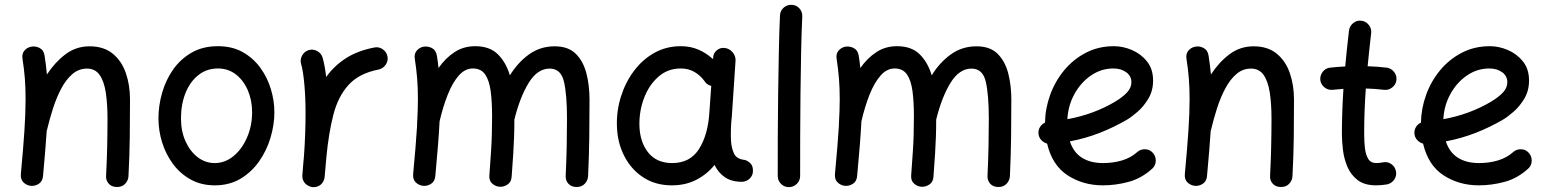

<svg xmlns="http://www.w3.org/2000/svg" viewBox="-20 -725 6384 791"><path d="M65.9 -8.3Q75.7 -112.8 80.6 -186.3Q85.4 -259.8 85.4 -315.9Q85.4 -363.3 82.3 -402.6Q79.1 -441.9 72.8 -481.9Q69.3 -502.9 80.1 -515.9Q90.8 -528.8 106.4 -532.2Q124.5 -536.6 142.3 -527.8Q160.2 -519 163.6 -496.1Q169.9 -456.5 173.3 -418Q205.6 -467.8 249.3 -501Q293 -534.2 349.1 -534.2Q407.2 -534.2 444.1 -504.2Q481 -474.1 498.3 -424.3Q515.6 -374.5 515.6 -314.9Q515.6 -238.3 514.6 -159.9Q513.7 -81.5 509.3 0.5Q508.8 17.6 496.3 31.5Q483.9 45.4 462.4 45.4Q439.9 45.4 428 31.7Q416 18.1 417 0Q420.4 -65.4 421.6 -122.8Q422.9 -180.2 422.9 -236.3Q422.9 -297.4 415.8 -343.8Q408.7 -390.1 390.4 -416.3Q372.1 -442.4 338.4 -442.4Q304.7 -442.4 278.6 -420.2Q252.4 -397.9 232.7 -360.8Q212.9 -323.7 198.5 -278.8Q184.1 -233.9 173.3 -188.5Q172.9 -187 172.4 -185.5Q169.9 -146 166 -99.9Q162.1 -53.7 157.2 0.5Q155.3 22.5 139.4 32.5Q123.5 42.5 106 40.5Q89.4 38.6 76.7 26.4Q64 14.2 65.9 -8.3Z M877.9 -534.7Q936.5 -534.7 980 -510.3Q1023.4 -485.8 1052.5 -445.8Q1081.5 -405.8 1095.9 -357.9Q1110.4 -310.1 1110.4 -262.7Q1110.4 -210.9 1094.5 -157.7Q1078.6 -104.5 1047.4 -60.1Q1016.1 -15.6 970.5 11.5Q924.8 38.6 864.7 38.6Q809.6 38.6 766.4 14.9Q723.1 -8.8 693.4 -48.6Q663.6 -88.4 648.2 -137.5Q632.8 -186.5 632.8 -237.3Q632.8 -289.6 647.7 -342Q662.6 -394.5 692.9 -438Q723.1 -481.4 769.3 -508.1Q815.4 -534.7 877.9 -534.7ZM877.9 -442.9Q831.5 -442.9 797.1 -415.5Q762.7 -388.2 744.1 -341.6Q725.6 -294.9 725.6 -237.3Q725.6 -184.1 744.4 -142.6Q763.2 -101.1 794.7 -77.1Q826.2 -53.2 864.7 -53.2Q907.2 -53.2 942.1 -82Q977.1 -110.8 997.8 -158.7Q1018.6 -206.5 1018.6 -262.7Q1018.6 -312 1001 -353Q983.4 -394 951.7 -418.5Q919.9 -442.9 877.9 -442.9Z M1267.1 45.9Q1260.3 44.9 1253.9 42Q1231 32.2 1226.1 8.3Q1226.1 7.8 1226.1 7.3Q1226.1 6.8 1226.1 6.3Q1225.1 1 1225.6 -4.9Q1225.6 -6.3 1226.1 -7.8Q1227.5 -26.9 1229 -45.9Q1230.5 -64.9 1232.4 -83.5Q1235.4 -125 1237.1 -170.2Q1238.8 -215.3 1238.8 -259.8Q1238.8 -322.3 1233.9 -377.2Q1229 -432.1 1220.7 -460.9Q1215.3 -479 1224.6 -496.1Q1233.9 -513.2 1252 -518.6Q1270 -523.9 1286.9 -514.6Q1303.7 -505.4 1309.1 -487.3Q1314 -470.2 1317.6 -450.2Q1321.3 -430.2 1323.7 -407.7Q1355.5 -452.6 1403.6 -484.1Q1451.7 -515.6 1522 -529.3Q1540.5 -533.2 1556.6 -522.2Q1572.8 -511.2 1576.2 -492.7Q1580.1 -474.6 1569.1 -458.5Q1558.1 -442.4 1539.6 -438.5Q1459.5 -422.9 1416.3 -375.5Q1373 -328.1 1353.5 -252.7Q1334 -177.2 1324.7 -78.1Q1321.3 -33.2 1317.4 4.4Q1316.9 10.3 1314.5 16.1Q1314.5 16.1 1314.5 16.6Q1314 17.1 1314 17.6Q1304.7 40.5 1280.3 45.4Q1279.3 45.4 1278.8 45.4Q1278.8 45.4 1278.3 45.4Q1272.9 46.4 1267.1 45.9Z M1682.1 -8.3Q1687.5 -67.4 1691.7 -116Q1695.8 -164.6 1698.2 -205.6Q1697.8 -208.5 1698.2 -211.9Q1701.7 -270.5 1701.7 -315.9Q1701.7 -363.3 1698.5 -402.6Q1695.3 -441.9 1689 -481.9Q1685.5 -502.9 1696.5 -515.9Q1707.5 -528.8 1722.7 -532.2Q1740.7 -536.1 1758.3 -527.6Q1775.9 -519 1779.8 -496.1Q1784.2 -469.7 1786.6 -444.8Q1814.9 -485.4 1852.3 -510Q1889.6 -534.7 1937.5 -534.7Q1997.6 -534.7 2031.2 -501.2Q2064.9 -467.8 2080.6 -414.6Q2113.8 -468.3 2159.9 -501.2Q2206.1 -534.2 2265.1 -534.2Q2321.3 -534.2 2352.3 -503.2Q2383.3 -472.2 2396 -422.4Q2408.7 -372.6 2408.7 -314.9Q2408.7 -238.3 2407.7 -159.9Q2406.7 -81.5 2402.8 0.5Q2401.9 18.1 2389.4 31.7Q2377 45.4 2355.5 45.4Q2333.5 45.4 2321.5 31.7Q2309.6 18.1 2310.5 0Q2313.5 -65.4 2314.7 -122.8Q2315.9 -180.2 2315.9 -236.3Q2315.9 -334 2303.5 -388.2Q2291 -442.4 2244.6 -442.4Q2194.3 -442.4 2158.2 -383.8Q2122.1 -325.2 2099.1 -232.4Q2099.1 -192.9 2097.9 -161.1Q2096.7 -129.4 2094.5 -91.6Q2092.3 -53.7 2087.9 2.9Q2086.4 24.9 2071 35.2Q2055.7 45.4 2038.6 44.4Q2021.5 43.5 2007.8 31.2Q1994.1 19 1996.1 -3.4Q2000.5 -62 2002.9 -100.1Q2005.4 -138.2 2006.3 -171.1Q2007.3 -204.1 2007.3 -246.1Q2007.3 -305.2 2001.5 -349.4Q1995.6 -393.6 1978.8 -418.2Q1961.9 -442.9 1927.7 -442.9Q1896 -442.9 1870.4 -414.1Q1844.7 -385.3 1825 -335.9Q1805.2 -286.6 1791 -225.1Q1788.6 -178.7 1784.2 -123.3Q1779.8 -67.9 1773.4 0.5Q1771.5 22.5 1755.6 32.5Q1739.7 42.5 1722.2 40.5Q1705.6 38.6 1692.9 26.4Q1680.2 14.2 1682.1 -8.3Z M3036.1 23.9Q2993.7 23.9 2966.3 5.1Q2939 -13.7 2923.8 -45.4Q2892.1 -6.3 2847.9 16.1Q2803.7 38.6 2748 38.6Q2680.2 38.6 2629.9 5.6Q2579.6 -27.3 2551.3 -83.3Q2522.9 -139.2 2521.5 -208.5Q2520 -269.5 2538.3 -327.6Q2556.6 -385.7 2591.6 -432.6Q2626.5 -479.5 2675.5 -507.1Q2724.6 -534.7 2785.2 -534.7Q2824.2 -534.7 2856.9 -520.8Q2889.6 -506.8 2917.5 -481.4L2918 -487.8Q2918.9 -506.3 2933.3 -518.1Q2947.8 -529.8 2966.3 -527.3Q2985.4 -524.9 2998.3 -509.5Q3011.2 -494.1 3010.3 -475.6L2995.1 -247.1Q2994.1 -233.9 2992.7 -221.2Q2991.2 -201.7 2991 -180.2Q2990.7 -158.7 2991.7 -143.6Q2993.7 -113.8 3004.4 -91.6Q3015.1 -69.3 3049.3 -65.9Q3061 -62.5 3071.5 -52.2Q3082 -42 3082 -22Q3082.5 -2.9 3068.8 10.5Q3055.2 23.9 3036.1 23.9ZM2749 -53.2Q2823.2 -53.2 2859.9 -111.3Q2896.5 -169.4 2902.3 -259.8L2910.2 -371.1Q2891.1 -376 2881.8 -391.6Q2865.2 -414.6 2840.8 -428.7Q2816.4 -442.9 2784.7 -442.9Q2730.5 -442.9 2691.7 -408.2Q2652.8 -373.5 2632.8 -319.6Q2612.8 -265.6 2614.3 -207Q2616.2 -139.2 2650.9 -96.2Q2685.5 -53.2 2749 -53.2Z M3241.7 -705.1Q3260.7 -704.6 3273.4 -690.4Q3286.1 -676.3 3285.2 -657.2Q3282.2 -595.2 3280.5 -512.5Q3278.8 -429.7 3277.8 -338.6Q3276.9 -247.6 3276.6 -159.9Q3276.4 -72.3 3276.4 0Q3276.4 19 3262.7 32.5Q3249 45.9 3230 45.9Q3210.9 45.9 3197.5 32.5Q3184.1 19 3184.1 0Q3184.1 -72.3 3184.3 -160.2Q3184.6 -248 3185.8 -339.4Q3187 -430.7 3188.7 -514.4Q3190.4 -598.1 3193.4 -661.6Q3194.3 -680.7 3208.5 -693.4Q3222.7 -706.1 3241.7 -705.1Z M3419.9 -8.3Q3425.3 -67.4 3429.4 -116Q3433.6 -164.6 3436 -205.6Q3435.5 -208.5 3436 -211.9Q3439.5 -270.5 3439.5 -315.9Q3439.5 -363.3 3436.3 -402.6Q3433.1 -441.9 3426.8 -481.9Q3423.3 -502.9 3434.3 -515.9Q3445.3 -528.8 3460.4 -532.2Q3478.5 -536.1 3496.1 -527.6Q3513.7 -519 3517.6 -496.1Q3522 -469.7 3524.4 -444.8Q3552.7 -485.4 3590.1 -510Q3627.4 -534.7 3675.3 -534.7Q3735.4 -534.7 3769 -501.2Q3802.7 -467.8 3818.4 -414.6Q3851.6 -468.3 3897.7 -501.2Q3943.8 -534.2 4002.9 -534.2Q4059.1 -534.2 4090.1 -503.2Q4121.1 -472.2 4133.8 -422.4Q4146.5 -372.6 4146.5 -314.9Q4146.5 -238.3 4145.5 -159.9Q4144.5 -81.5 4140.6 0.5Q4139.6 18.1 4127.2 31.7Q4114.7 45.4 4093.3 45.4Q4071.3 45.4 4059.3 31.7Q4047.4 18.1 4048.3 0Q4051.3 -65.4 4052.5 -122.8Q4053.7 -180.2 4053.7 -236.3Q4053.7 -334 4041.3 -388.2Q4028.8 -442.4 3982.4 -442.4Q3932.1 -442.4 3896 -383.8Q3859.9 -325.2 3836.9 -232.4Q3836.9 -192.9 3835.7 -161.1Q3834.5 -129.4 3832.3 -91.6Q3830.1 -53.7 3825.7 2.9Q3824.2 24.9 3808.8 35.2Q3793.5 45.4 3776.4 44.4Q3759.3 43.5 3745.6 31.2Q3731.9 19 3733.9 -3.4Q3738.3 -62 3740.7 -100.1Q3743.2 -138.2 3744.1 -171.1Q3745.1 -204.1 3745.1 -246.1Q3745.1 -305.2 3739.3 -349.4Q3733.4 -393.6 3716.6 -418.2Q3699.7 -442.9 3665.5 -442.9Q3633.8 -442.9 3608.2 -414.1Q3582.5 -385.3 3562.7 -335.9Q3543 -286.6 3528.8 -225.1Q3526.4 -178.7 3522 -123.3Q3517.6 -67.9 3511.2 0.5Q3509.3 22.5 3493.4 32.5Q3477.5 42.5 3460 40.5Q3443.4 38.6 3430.7 26.4Q3418 14.2 3419.9 -8.3Z M4726.6 -29.8Q4682.1 10.3 4629.2 24.4Q4576.2 38.6 4523.9 38.6Q4441.9 38.6 4378.4 -2.7Q4314.9 -43.9 4293.9 -133.3Q4279.8 -137.2 4269.5 -148.4Q4259.3 -159.7 4258.3 -175.3Q4257.3 -189.9 4264.9 -202.1Q4272.5 -214.4 4285.2 -219.7Q4286.1 -277.8 4306.4 -334Q4326.7 -390.1 4364 -435.3Q4401.4 -480.5 4453.4 -507.6Q4505.4 -534.7 4569.3 -534.7Q4606.4 -534.7 4643.6 -518.8Q4680.7 -502.9 4705.6 -471.7Q4730.5 -440.4 4730.5 -393.1Q4730.5 -351.6 4711.4 -319.3Q4692.4 -287.1 4667.5 -265.4Q4642.6 -243.7 4624.5 -232.9Q4568.8 -200.2 4509.5 -177.2Q4450.2 -154.3 4387.7 -142.6Q4402.8 -96.7 4437.7 -75Q4472.7 -53.2 4523.9 -53.2Q4566.9 -53.2 4603 -64.2Q4639.2 -75.2 4664.6 -98.1Q4678.7 -110.8 4698 -110.1Q4717.3 -109.4 4729.5 -95.2Q4742.2 -81.1 4741.5 -61.8Q4740.7 -42.5 4726.6 -29.8ZM4566.9 -442.9Q4517.1 -442.9 4475.1 -414.3Q4433.1 -385.7 4406.7 -338.1Q4380.4 -290.5 4377.4 -233.9Q4486.3 -253.9 4574.2 -306.2Q4605 -324.7 4623 -344Q4641.1 -363.3 4641.1 -386.2Q4641.1 -412.1 4619.6 -427.5Q4598.1 -442.9 4566.9 -442.9Z M4861.3 -8.3Q4871.1 -112.8 4876 -186.3Q4880.9 -259.8 4880.9 -315.9Q4880.9 -363.3 4877.7 -402.6Q4874.5 -441.9 4868.2 -481.9Q4864.7 -502.9 4875.5 -515.9Q4886.2 -528.8 4901.9 -532.2Q4919.9 -536.6 4937.7 -527.8Q4955.6 -519 4959 -496.1Q4965.3 -456.5 4968.8 -418Q5001 -467.8 5044.7 -501Q5088.4 -534.2 5144.5 -534.2Q5202.6 -534.2 5239.5 -504.2Q5276.4 -474.1 5293.7 -424.3Q5311 -374.5 5311 -314.9Q5311 -238.3 5310.1 -159.9Q5309.1 -81.5 5304.7 0.5Q5304.2 17.6 5291.7 31.5Q5279.3 45.4 5257.8 45.4Q5235.4 45.4 5223.4 31.7Q5211.4 18.1 5212.4 0Q5215.8 -65.4 5217 -122.8Q5218.3 -180.2 5218.3 -236.3Q5218.3 -297.4 5211.2 -343.8Q5204.1 -390.1 5185.8 -416.3Q5167.5 -442.4 5133.8 -442.4Q5100.1 -442.4 5074 -420.2Q5047.9 -397.9 5028.1 -360.8Q5008.3 -323.7 4993.9 -278.8Q4979.5 -233.9 4968.8 -188.5Q4968.3 -187 4967.8 -185.5Q4965.3 -146 4961.4 -99.9Q4957.5 -53.7 4952.6 0.5Q4950.7 22.5 4934.8 32.5Q4918.9 42.5 4901.4 40.5Q4884.8 38.6 4872.1 26.4Q4859.4 14.2 4861.3 -8.3Z M5732.9 -394.5Q5730.5 -376 5715.1 -364.3Q5699.7 -352.5 5681.2 -355Q5646 -359.4 5606.9 -360.4Q5603.5 -314 5601.8 -267.3Q5600.1 -220.7 5600.1 -173.3Q5600.1 -144 5603 -116.5Q5606 -88.9 5616.5 -71Q5627 -53.2 5649.4 -53.2Q5662.6 -53.2 5677.7 -56.2Q5696.3 -60.1 5711.9 -49.1Q5727.5 -38.1 5731 -19.5Q5734.9 -1 5723.9 14.9Q5712.9 30.8 5694.3 34.7Q5682.1 36.6 5670.9 37.6Q5659.7 38.6 5649.4 38.6Q5601.1 38.6 5572.8 16.6Q5544.4 -5.4 5530.5 -39.1Q5516.6 -72.8 5512.5 -108.9Q5508.3 -145 5508.3 -173.3Q5508.3 -220.2 5510 -266.6Q5511.7 -313 5514.6 -358.9Q5492.2 -357.4 5470.7 -355Q5452.1 -353 5437 -364.7Q5421.9 -376.5 5419.4 -395Q5417.5 -413.6 5429.2 -429Q5440.9 -444.3 5459.5 -446.3Q5489.7 -449.7 5522 -451.2Q5525.4 -488.3 5529.3 -525.4Q5533.2 -562.5 5537.6 -599.1Q5540 -617.7 5554.9 -629.9Q5569.8 -642.1 5588.4 -639.6Q5606.9 -637.7 5619.1 -622.3Q5631.3 -606.9 5628.9 -588.4Q5625 -554.2 5621.3 -520Q5617.7 -485.8 5614.3 -452.1Q5655.8 -450.7 5692.9 -446.3Q5711.4 -443.8 5723.4 -428.5Q5735.4 -413.1 5732.9 -394.5Z M6275.4 -29.8Q6231 10.3 6178 24.4Q6125 38.6 6072.8 38.6Q5990.7 38.6 5927.2 -2.7Q5863.8 -43.9 5842.8 -133.3Q5828.6 -137.2 5818.4 -148.4Q5808.1 -159.7 5807.1 -175.3Q5806.2 -189.9 5813.7 -202.1Q5821.3 -214.4 5834 -219.7Q5835 -277.8 5855.2 -334Q5875.5 -390.1 5912.8 -435.3Q5950.2 -480.5 6002.2 -507.6Q6054.2 -534.7 6118.2 -534.7Q6155.3 -534.7 6192.4 -518.8Q6229.5 -502.9 6254.4 -471.7Q6279.3 -440.4 6279.3 -393.1Q6279.3 -351.6 6260.3 -319.3Q6241.2 -287.1 6216.3 -265.4Q6191.4 -243.7 6173.3 -232.9Q6117.7 -200.2 6058.3 -177.2Q5999 -154.3 5936.5 -142.6Q5951.7 -96.7 5986.6 -75Q6021.5 -53.2 6072.8 -53.2Q6115.7 -53.2 6151.9 -64.2Q6188 -75.2 6213.4 -98.1Q6227.5 -110.8 6246.8 -110.1Q6266.1 -109.4 6278.3 -95.2Q6291 -81.1 6290.3 -61.8Q6289.6 -42.5 6275.4 -29.8ZM6115.7 -442.9Q6065.9 -442.9 6023.9 -414.3Q5981.9 -385.7 5955.6 -338.1Q5929.2 -290.5 5926.3 -233.9Q6035.2 -253.9 6123 -306.2Q6153.8 -324.7 6171.9 -344Q6189.9 -363.3 6189.9 -386.2Q6189.9 -412.1 6168.5 -427.5Q6147 -442.9 6115.7 -442.9Z"/></svg>

Font: Mikhak-DS1-FD Medium
Style: Regular
Weight: 500
Designer: Amin Abedi
Version: Version 3.2